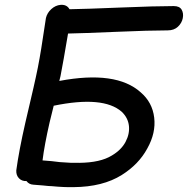

<svg xmlns="http://www.w3.org/2000/svg" viewBox="-20 -765 773 790"><path d="M283 5Q403 4 481 -45Q551 -89 586 -154Q622 -218 614.5 -281Q607 -344 559 -385Q458 -476 224 -432Q227 -443 229 -452Q240 -508 260 -627Q317 -628 457 -634Q596 -640 670 -640Q696 -640 712 -655Q728 -670 732 -690Q736 -710 727.5 -725Q719 -740 695 -740Q620 -740 476 -734Q332 -728 266 -727Q255 -747 229 -745Q208 -743 191 -727.5Q174 -712 169 -691Q164 -661 157 -613Q150 -565 143 -526Q136 -486 128 -450Q124 -432 118 -405Q112 -378 105 -349Q98 -320 92.5 -295.5Q87 -271 84 -259Q58 -145 47 -64Q46 -44 58 -31.5Q70 -19 89 -20Q99 -6 118 -5Q130 -4 156 -2Q182 1 193 1Q245 6 283 5ZM307 -95Q273 -94 226 -98Q216 -99 192 -102Q167 -104 155 -105Q163 -169 184 -261Q191 -287 201 -330Q405 -372 481 -305Q507 -280 510.5 -247Q514 -214 496.5 -181Q479 -148 440 -125Q393 -96 307 -95Z"/></svg>

Font: Balsamiq Sans
Style: Italic
Weight: 400
Italic angle: -12°
Designer: Michael Angeles
Foundry: Balsamiq SRL
Version: Version 1.020; ttfautohint (v1.8.4.7-5d5b);gftools[0.9.26]